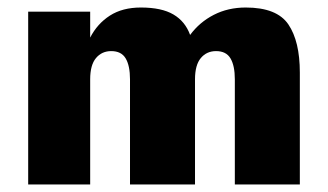

<svg xmlns="http://www.w3.org/2000/svg" viewBox="-20 -491 872 511"><path d="M778 -298V0H605V-280Q605 -316 593.5 -335.5Q582 -355 555 -355Q530 -355 514.5 -336.5Q499 -318 499 -280V0H326V-280Q326 -316 314.5 -335.5Q303 -355 276 -355Q251 -355 235.5 -336.5Q220 -318 220 -280V0H55V-460H220V-391Q239 -428 272.5 -449.5Q306 -471 355 -471Q410 -471 441.5 -452.5Q473 -434 486 -398Q511 -432 549 -451.5Q587 -471 634 -471Q717 -471 747.5 -426Q778 -381 778 -298Z"/></svg>

Font: Jost* Heavy
Style: Regular
Weight: 800
Version: Version 3.7